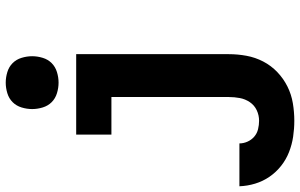

<svg xmlns="http://www.w3.org/2000/svg" viewBox="-218 -596 1023 654"><g transform="rotate(-90 293.0 -268.5)"><path d="M209 223Q182 223 155 219Q128 215 102.5 205Q77 195 55.5 178Q34 161 18.5 138.5Q3 116 -5 89.5Q-13 63 -14 36H132Q132 50 138 63.5Q144 77 155 86.5Q166 96 180.5 99.5Q195 103 209 103Q228 103 245 95Q262 87 272.5 71.5Q283 56 286.5 37.5Q290 19 290 0V-400H162V-520H436V0Q436 30 430.5 60Q425 90 411 117Q397 144 375 165Q353 186 326 199.5Q299 213 269 218Q239 223 209 223ZM339 -580Q321 -580 303 -585.5Q285 -591 272.5 -603.5Q260 -616 254.5 -634Q249 -652 249 -670Q249 -688 254.5 -706Q260 -724 272.5 -736.5Q285 -749 303 -754.5Q321 -760 339 -760Q357 -760 375 -754.5Q393 -749 405.5 -736.5Q418 -724 423.5 -706Q429 -688 429 -670Q429 -652 423.5 -634Q418 -616 405.5 -603.5Q393 -591 375 -585.5Q357 -580 339 -580Z"/></g></svg>

Font: Iosevka Custom Heavy Extended
Style: Regular
Weight: 900
Width: 7
Monospace: yes
Designer: Belleve Invis
Foundry: Belleve Invis
Version: Version 11.2.4; ttfautohint (v1.8.4)